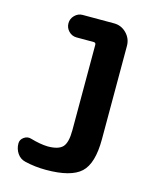

<svg xmlns="http://www.w3.org/2000/svg" viewBox="-112 -807 723 893"><g transform="rotate(15 250.0 -360.0)"><path d="M325.2 -730.5Q360.4 -730.5 385.3 -705.1Q410.2 -679.7 410.2 -644.5V-195.3Q410.2 -78.1 362.8 -34.2Q315.4 9.8 195.3 9.8Q141.6 9.8 92.8 -2Q68.4 -7.8 54.2 -28.8Q40 -49.8 40 -76.2Q40 -94.7 56.6 -106.4Q73.2 -118.2 91.8 -112.3Q138.7 -98.6 174.8 -97.7Q226.6 -97.7 246.6 -119.1Q266.6 -140.6 266.6 -200.2V-611.3Q266.6 -622.1 255.9 -622.1H173.8Q151.4 -622.1 135.7 -638.2Q120.1 -654.3 120.1 -676.3Q120.1 -698.2 136.2 -714.4Q152.3 -730.5 173.8 -730.5Z"/></g></svg>

Font: Rounded-X Mgen+ 1mn bold
Style: Bold
Weight: 700
Designer: [Source Han Sans]
Ryoko NISHIZUKA  (kana & ideographs); Paul D. Hunt (Latin, Greek & Cyrillic); Wenlong ZHANG  (bopomofo
Version: Version 1.059.20150602